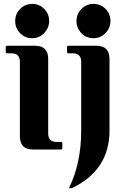

<svg xmlns="http://www.w3.org/2000/svg" viewBox="-20 -774 665 994"><path d="M463.9 -753.9Q501 -753.9 526.4 -728Q551.8 -702.1 551.8 -665.5Q551.8 -629.4 525.9 -602.5Q500.5 -576.2 463.9 -576.2Q426.3 -576.2 401.1 -602.5Q376 -628.9 376 -665Q376 -702.1 401.4 -727.5Q427.2 -753.9 463.9 -753.9ZM546.9 -97.7Q546.9 107.4 351.6 200.2H336.9Q400.4 71.3 400.4 -97.7V-454.1Q400.4 -498 356.4 -498H334.5Q327.1 -498 327.1 -505.4V-529.8Q327.1 -537.1 334.5 -537.1H478.5Q546.9 -537.1 546.9 -468.8ZM146.5 -753.9Q183.6 -753.9 209 -728Q234.4 -702.1 234.4 -665.5Q234.4 -629.4 208.5 -602.5Q183.1 -576.2 146.5 -576.2Q108.9 -576.2 83.7 -602.5Q58.6 -628.9 58.6 -665Q58.6 -702.1 84 -727.5Q109.9 -753.9 146.5 -753.9ZM151.4 0Q83 0 83 -68.4V-454.1Q83 -498 39.1 -498H17.1Q9.8 -498 9.8 -505.4V-529.8Q9.8 -537.1 17.1 -537.1H161.1Q229.5 -537.1 229.5 -468.8V-83Q229.5 -39.1 273.4 -39.1H295.4Q302.7 -39.1 302.7 -31.7V-7.3Q302.7 0 295.4 0Z"/></svg>

Font: Simply Serif
Style: Bold
Weight: 700
Designer: Wojciech Kalinowski "wmk69" (wmk69@o2.pl)
Foundry: Wojciech Kalinowski "wmk69" (wmk69@o2.pl)
Version: Version 1.0.0; 2022-02-18